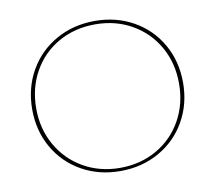

<svg xmlns="http://www.w3.org/2000/svg" viewBox="-75 -750 944 842"><g transform="rotate(-10 397.0 -329.0)"><path d="M61 -328Q61 -423 104.5 -499.5Q148 -576 225 -619.5Q302 -663 398 -663Q493 -663 569.5 -620Q646 -577 689.5 -501Q733 -425 733 -330Q733 -235 689.5 -158.5Q646 -82 569 -38.5Q492 5 396 5Q301 5 224.5 -38Q148 -81 104.5 -157Q61 -233 61 -328ZM715 -329Q715 -420 674 -492.5Q633 -565 560.5 -606.5Q488 -648 397 -648Q306 -648 233.5 -607Q161 -566 120 -493Q79 -420 79 -329Q79 -238 120.5 -165Q162 -92 234.5 -50.5Q307 -9 397 -9Q488 -9 560.5 -50.5Q633 -92 674 -165Q715 -238 715 -329Z"/></g></svg>

Font: Ysabeau Thin
Style: Regular
Weight: 200
Designer: Christian Thalmann (Catharsis Fonts)
Version: Version 0.003